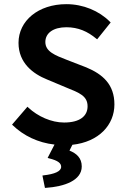

<svg xmlns="http://www.w3.org/2000/svg" viewBox="-20 -686 605 923"><path d="M198 -484C198 -527 236 -555 299 -555C356 -555 401 -535 443 -500L447 -497L512 -578L508 -582C456 -634 380 -666 299 -666C164 -666 69 -586 69 -480C69 -383 139 -331 206 -304L299 -265C361 -240 401 -225 401 -175C401 -128 364 -97 288 -97C227 -97 162 -126 116 -169L112 -173L38 -87L41 -84C94 -33 163 0 242 9L209 73L215 75C260 86 274 99 274 116C274 138 242 151 189 157L184 158L196 217H201C289 211 373 182 373 114C373 73 347 51 314 38L328 10C456 -4 530 -86 530 -184C530 -280 474 -329 395 -362L302 -398C245 -420 198 -438 198 -484Z"/></svg>

Font: Falling Sky
Style: Med
Weight: 500
Designer: Paul D. Hunt
Foundry: Adobe Systems Incorporated
Version: Version 1.02